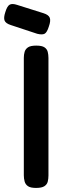

<svg xmlns="http://www.w3.org/2000/svg" viewBox="-67 -913 308 943"><path d="M110 10Q83 10 70.5 1.5Q58 -7 54 -21.5Q50 -36 50 -52V-629Q50 -645 54 -658.5Q58 -672 70.5 -680.5Q83 -689 111 -689Q139 -689 151.5 -680.5Q164 -672 167.5 -658Q171 -644 171 -628V-51Q171 -35 167.5 -21Q164 -7 151 1.5Q138 10 110 10ZM116 -747 -14 -790Q-39 -798 -44.5 -812Q-50 -826 -41 -853Q-32 -883 -19.5 -890Q-7 -897 17 -889L147 -848Q172 -840 177.5 -825.5Q183 -811 173 -783Q164 -754 152.5 -747.5Q141 -741 116 -747Z"/></svg>

Font: Fredoka Condensed Medium
Style: Regular
Weight: 500
Width: 3
Designer: Ben Nathan
Foundry: Milena B. Brandão, Ben Nathan
Version: Version 2.001